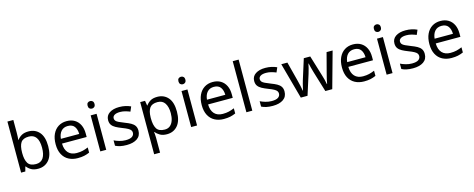

<svg xmlns="http://www.w3.org/2000/svg" viewBox="-39 -1640 6819 2760"><g transform="rotate(-15 3370.5 -260.0)"><path d="M173 -760V-575Q173 -541 171.5 -511.5Q170 -482 168 -465H173Q196 -499 236 -522Q276 -545 339 -545Q439 -545 499.5 -475.5Q560 -406 560 -268Q560 -130 499 -60Q438 10 339 10Q276 10 236 -13Q196 -36 173 -68H166L148 0H85V-760ZM324 -472Q239 -472 206 -423Q173 -374 173 -271V-267Q173 -168 205.5 -115.5Q238 -63 326 -63Q398 -63 433.5 -116Q469 -169 469 -269Q469 -472 324 -472Z M907 -546Q976 -546 1025.5 -516Q1075 -486 1101.5 -431.5Q1128 -377 1128 -304V-251H761Q763 -160 807.5 -112.5Q852 -65 932 -65Q983 -65 1022.5 -74.5Q1062 -84 1104 -102V-25Q1063 -7 1023 1.5Q983 10 928 10Q852 10 793.5 -21Q735 -52 702.5 -113.5Q670 -175 670 -264Q670 -352 699.5 -415Q729 -478 782.5 -512Q836 -546 907 -546ZM906 -474Q843 -474 806.5 -433.5Q770 -393 763 -321H1036Q1035 -389 1004 -431.5Q973 -474 906 -474Z M1309 -737Q1329 -737 1344.5 -723.5Q1360 -710 1360 -681Q1360 -653 1344.5 -639Q1329 -625 1309 -625Q1287 -625 1272 -639Q1257 -653 1257 -681Q1257 -710 1272 -723.5Q1287 -737 1309 -737ZM1352 -536V0H1264V-536Z M1871 -148Q1871 -70 1813 -30Q1755 10 1657 10Q1601 10 1560.5 1Q1520 -8 1489 -24V-104Q1521 -88 1566.5 -74.5Q1612 -61 1659 -61Q1726 -61 1756 -82.5Q1786 -104 1786 -140Q1786 -160 1775 -176Q1764 -192 1735.5 -208Q1707 -224 1654 -244Q1602 -264 1565 -284Q1528 -304 1508 -332Q1488 -360 1488 -404Q1488 -472 1543.5 -509Q1599 -546 1689 -546Q1738 -546 1780.5 -536.5Q1823 -527 1860 -510L1830 -440Q1796 -454 1759 -464Q1722 -474 1683 -474Q1629 -474 1600.5 -456.5Q1572 -439 1572 -409Q1572 -387 1585 -371.5Q1598 -356 1628.5 -341.5Q1659 -327 1710 -307Q1761 -288 1797 -268Q1833 -248 1852 -219.5Q1871 -191 1871 -148Z M2256 -546Q2355 -546 2415.5 -477Q2476 -408 2476 -269Q2476 -132 2415.5 -61Q2355 10 2255 10Q2193 10 2152.5 -13.5Q2112 -37 2089 -68H2083Q2085 -51 2087 -25Q2089 1 2089 20V240H2001V-536H2073L2085 -463H2089Q2113 -498 2152 -522Q2191 -546 2256 -546ZM2240 -472Q2158 -472 2124.5 -426Q2091 -380 2089 -286V-269Q2089 -170 2121.5 -116.5Q2154 -63 2242 -63Q2291 -63 2322.5 -90Q2354 -117 2369.5 -163.5Q2385 -210 2385 -270Q2385 -362 2349.5 -417Q2314 -472 2240 -472Z M2661 -737Q2681 -737 2696.5 -723.5Q2712 -710 2712 -681Q2712 -653 2696.5 -639Q2681 -625 2661 -625Q2639 -625 2624 -639Q2609 -653 2609 -681Q2609 -710 2624 -723.5Q2639 -737 2661 -737ZM2704 -536V0H2616V-536Z M3081 -546Q3150 -546 3199.5 -516Q3249 -486 3275.5 -431.5Q3302 -377 3302 -304V-251H2935Q2937 -160 2981.5 -112.5Q3026 -65 3106 -65Q3157 -65 3196.5 -74.5Q3236 -84 3278 -102V-25Q3237 -7 3197 1.5Q3157 10 3102 10Q3026 10 2967.5 -21Q2909 -52 2876.5 -113.5Q2844 -175 2844 -264Q2844 -352 2873.5 -415Q2903 -478 2956.5 -512Q3010 -546 3081 -546ZM3080 -474Q3017 -474 2980.5 -433.5Q2944 -393 2937 -321H3210Q3209 -389 3178 -431.5Q3147 -474 3080 -474Z M3526 0H3438V-760H3526Z M4045 -148Q4045 -70 3987 -30Q3929 10 3831 10Q3775 10 3734.5 1Q3694 -8 3663 -24V-104Q3695 -88 3740.5 -74.5Q3786 -61 3833 -61Q3900 -61 3930 -82.5Q3960 -104 3960 -140Q3960 -160 3949 -176Q3938 -192 3909.5 -208Q3881 -224 3828 -244Q3776 -264 3739 -284Q3702 -304 3682 -332Q3662 -360 3662 -404Q3662 -472 3717.5 -509Q3773 -546 3863 -546Q3912 -546 3954.5 -536.5Q3997 -527 4034 -510L4004 -440Q3970 -454 3933 -464Q3896 -474 3857 -474Q3803 -474 3774.5 -456.5Q3746 -439 3746 -409Q3746 -387 3759 -371.5Q3772 -356 3802.5 -341.5Q3833 -327 3884 -307Q3935 -288 3971 -268Q4007 -248 4026 -219.5Q4045 -191 4045 -148Z M4613 -1 4521 -303Q4508 -344 4498.5 -383.5Q4489 -423 4484 -445H4480Q4476 -423 4467 -383.5Q4458 -344 4444 -302L4348 -1H4248L4101 -537H4192L4266 -251Q4277 -208 4287 -164Q4297 -120 4301 -91H4305Q4309 -108 4314.5 -133Q4320 -158 4327 -185.5Q4334 -213 4341 -235L4436 -537H4532L4624 -235Q4635 -201 4645.5 -161Q4656 -121 4660 -92H4664Q4667 -117 4677.5 -161Q4688 -205 4700 -251L4775 -537H4865L4716 -1Z M5168 -546Q5237 -546 5286.5 -516Q5336 -486 5362.5 -431.5Q5389 -377 5389 -304V-251H5022Q5024 -160 5068.5 -112.5Q5113 -65 5193 -65Q5244 -65 5283.5 -74.5Q5323 -84 5365 -102V-25Q5324 -7 5284 1.5Q5244 10 5189 10Q5113 10 5054.5 -21Q4996 -52 4963.5 -113.5Q4931 -175 4931 -264Q4931 -352 4960.5 -415Q4990 -478 5043.5 -512Q5097 -546 5168 -546ZM5167 -474Q5104 -474 5067.5 -433.5Q5031 -393 5024 -321H5297Q5296 -389 5265 -431.5Q5234 -474 5167 -474Z M5570 -737Q5590 -737 5605.5 -723.5Q5621 -710 5621 -681Q5621 -653 5605.5 -639Q5590 -625 5570 -625Q5548 -625 5533 -639Q5518 -653 5518 -681Q5518 -710 5533 -723.5Q5548 -737 5570 -737ZM5613 -536V0H5525V-536Z M6132 -148Q6132 -70 6074 -30Q6016 10 5918 10Q5862 10 5821.5 1Q5781 -8 5750 -24V-104Q5782 -88 5827.5 -74.5Q5873 -61 5920 -61Q5987 -61 6017 -82.5Q6047 -104 6047 -140Q6047 -160 6036 -176Q6025 -192 5996.5 -208Q5968 -224 5915 -244Q5863 -264 5826 -284Q5789 -304 5769 -332Q5749 -360 5749 -404Q5749 -472 5804.5 -509Q5860 -546 5950 -546Q5999 -546 6041.5 -536.5Q6084 -527 6121 -510L6091 -440Q6057 -454 6020 -464Q5983 -474 5944 -474Q5890 -474 5861.5 -456.5Q5833 -439 5833 -409Q5833 -387 5846 -371.5Q5859 -356 5889.5 -341.5Q5920 -327 5971 -307Q6022 -288 6058 -268Q6094 -248 6113 -219.5Q6132 -191 6132 -148Z M6469 -546Q6538 -546 6587.5 -516Q6637 -486 6663.5 -431.5Q6690 -377 6690 -304V-251H6323Q6325 -160 6369.5 -112.5Q6414 -65 6494 -65Q6545 -65 6584.5 -74.5Q6624 -84 6666 -102V-25Q6625 -7 6585 1.5Q6545 10 6490 10Q6414 10 6355.5 -21Q6297 -52 6264.5 -113.5Q6232 -175 6232 -264Q6232 -352 6261.5 -415Q6291 -478 6344.5 -512Q6398 -546 6469 -546ZM6468 -474Q6405 -474 6368.5 -433.5Q6332 -393 6325 -321H6598Q6597 -389 6566 -431.5Q6535 -474 6468 -474Z"/></g></svg>

Font: Noto Sans IKEA
Style: Regular
Weight: 400
Designer: Monotype Design Team
Foundry: Monotype Imaging Inc.
Version: Version 2.001